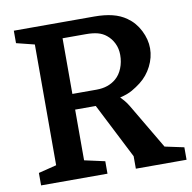

<svg xmlns="http://www.w3.org/2000/svg" viewBox="-80 -800 878 880"><g transform="rotate(-10 359.0 -360.0)"><path d="M566 -382Q548 -368 525.5 -355Q503 -342 468 -334Q473 -329 484 -316.5Q495 -304 505 -287L629 -77L718 -58V0H482V-58L351 -315H255V-79L350 -58V0H41V-58L125 -79V-641L41 -662V-720H415Q463 -720 499.5 -711Q536 -702 564 -682Q600 -657 621 -615.5Q642 -574 642 -532Q642 -490 621.5 -449.5Q601 -409 566 -382ZM255 -388H368Q423 -388 459 -419Q479 -436 490.5 -464.5Q502 -493 502 -526Q502 -556 490 -580.5Q478 -605 458 -621Q441 -635 418.5 -641Q396 -647 364 -647H255Z"/></g></svg>

Font: Domine
Style: Bold
Weight: 700
Designer: Pablo Impallari, Rodrigo Fuenzalida, Brenda Gallo
Foundry: Pablo Impallari, Rodrigo Fuenzalida, Brenda Gallo
Version: Version 2.000